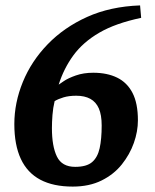

<svg xmlns="http://www.w3.org/2000/svg" viewBox="-20 -679 573 710"><path d="M249 11Q177 11 129 -14.5Q81 -40 57 -91.5Q33 -143 33 -220Q33 -299 64.5 -376Q96 -453 156.5 -515.5Q217 -578 302.5 -616.5Q388 -655 498 -659L502 -613Q407 -593 347 -558Q287 -523 251.5 -474.5Q216 -426 197 -366Q200 -368 216 -379Q232 -390 260.5 -400Q289 -410 325 -410Q376 -410 413 -392Q450 -374 470 -335.5Q490 -297 490 -234Q490 -193 475 -150.5Q460 -108 430.5 -71Q401 -34 355.5 -11.5Q310 11 249 11ZM258 -62Q300 -62 320.5 -79.5Q341 -97 348.5 -131Q356 -165 356 -215Q356 -254 345.5 -278Q335 -302 314 -313.5Q293 -325 262 -325Q235 -325 215 -319Q195 -313 182 -305Q176 -280 174 -253.5Q172 -227 172 -205Q172 -138 190.5 -100Q209 -62 258 -62Z"/></svg>

Font: Faustina Light
Style: Bold Italic
Weight: 700
Italic angle: -8°
Version: Version 1.200